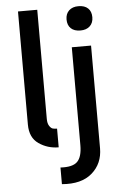

<svg xmlns="http://www.w3.org/2000/svg" viewBox="-62 -783 645 1023"><g transform="rotate(-5 261.0 -271.0)"><path d="M74 -135V-740H177V-156Q177 -132 186 -118.5Q195 -105 204.5 -102.5Q214 -100 227 -100V0Q168 0 121 -32.5Q74 -65 74 -135ZM227 197V108Q292 112 317.5 86.5Q343 61 343 -1V-525H446V24Q446 106 388.5 156Q331 206 227 197ZM328 -675Q328 -705 346.5 -722.5Q365 -740 397 -740Q430 -740 448 -723Q466 -706 466 -675Q466 -645 447.5 -627.5Q429 -610 397 -610Q364 -610 346 -627Q328 -644 328 -675Z"/></g></svg>

Font: Easer Grotesk
Style: Regular
Weight: 400
Designer: Boardeaser, Bonnie Shaver-Troup, Thomas Jockin
Foundry: Lexend
Version: Version 1.008;Glyphs 3.1.2 (3151)